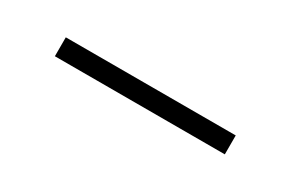

<svg xmlns="http://www.w3.org/2000/svg" viewBox="1 -824 584 386"><g transform="rotate(30 293.0 -631.0)"><path d="M95.7 -609.4V-653.3H490.2V-609.4Z"/></g></svg>

Font: Cascadia Mono ExtraLight
Style: Regular
Weight: 200
Monospace: yes
Designer: Aaron Bell
Foundry: Saja Typeworks
Version: Version 2404.023; ttfautohint (v1.8.4)